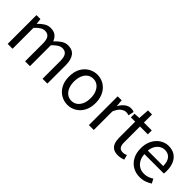

<svg xmlns="http://www.w3.org/2000/svg" viewBox="136 -1622 2561 2561"><g transform="rotate(45 1416.5 -341.5)"><path d="M92 0V-543H167L176 -464H178Q214 -503 256.5 -530Q299 -557 347 -557Q410 -557 445 -529Q480 -501 497 -453Q540 -499 583.5 -528Q627 -557 677 -557Q760 -557 800.5 -502.5Q841 -448 841 -344V0H750V-332Q750 -409 725.5 -443Q701 -477 649 -477Q618 -477 584.5 -456.5Q551 -436 512 -394V0H421V-332Q421 -409 396.5 -443Q372 -477 320 -477Q289 -477 255 -456.5Q221 -436 184 -394V0Z M1229 13Q1163 13 1105 -20.5Q1047 -54 1012.5 -117.5Q978 -181 978 -271Q978 -362 1012.5 -425.5Q1047 -489 1105 -523Q1163 -557 1229 -557Q1279 -557 1324.5 -538Q1370 -519 1405 -482Q1440 -445 1460 -392Q1480 -339 1480 -271Q1480 -181 1445 -117.5Q1410 -54 1353 -20.5Q1296 13 1229 13ZM1229 -63Q1276 -63 1311.5 -89Q1347 -115 1367 -162Q1387 -209 1387 -271Q1387 -334 1367 -381Q1347 -428 1311.5 -454Q1276 -480 1229 -480Q1182 -480 1146.5 -454Q1111 -428 1091.5 -381Q1072 -334 1072 -271Q1072 -209 1091.5 -162Q1111 -115 1146.5 -89Q1182 -63 1229 -63Z M1624 0V-543H1699L1708 -444H1710Q1738 -496 1778.5 -526.5Q1819 -557 1864 -557Q1883 -557 1896.5 -554.5Q1910 -552 1922 -545L1905 -466Q1891 -470 1880 -472.5Q1869 -475 1852 -475Q1819 -475 1781 -446.5Q1743 -418 1716 -349V0Z M2182 13Q2125 13 2091 -9.5Q2057 -32 2042.5 -73Q2028 -114 2028 -168V-469H1947V-538L2033 -543L2043 -696H2119V-543H2267V-469H2119V-165Q2119 -116 2137.5 -88.5Q2156 -61 2203 -61Q2218 -61 2235 -65.5Q2252 -70 2265 -76L2283 -7Q2260 1 2234 7Q2208 13 2182 13Z M2591 13Q2518 13 2459 -21Q2400 -55 2365.5 -118.5Q2331 -182 2331 -271Q2331 -338 2351 -390.5Q2371 -443 2405.5 -480.5Q2440 -518 2484 -537.5Q2528 -557 2574 -557Q2644 -557 2692 -526Q2740 -495 2765.5 -437.5Q2791 -380 2791 -302Q2791 -287 2790 -274Q2789 -261 2787 -250H2421Q2424 -192 2447.5 -149.5Q2471 -107 2510 -83.5Q2549 -60 2601 -60Q2641 -60 2673.5 -71.5Q2706 -83 2737 -103L2769 -42Q2734 -19 2690 -3Q2646 13 2591 13ZM2420 -315H2711Q2711 -397 2675.5 -440.5Q2640 -484 2576 -484Q2538 -484 2504.5 -464Q2471 -444 2448.5 -407Q2426 -370 2420 -315Z"/></g></svg>

Font: Noto Sans JP Thin
Style: Regular
Weight: 400
Version: Version 2.004-H2;hotconv 1.0.118;makeotfexe 2.5.65603